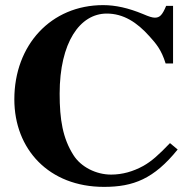

<svg xmlns="http://www.w3.org/2000/svg" viewBox="-20 -711 749 750"><path d="M644 -152C600 -106 572 -81 540 -63C500 -41 458 -29 414 -29C355 -29 296 -59 267 -105C225 -171 213 -244 213 -345C213 -545 292 -658 397 -658C462 -658 515 -624 564 -569C589 -541 610 -518 627 -463H656V-688H629C614 -652 604 -642 585 -642C575 -642 562 -646 539 -656C481 -680 431 -691 383 -691C179 -691 36 -535 36 -323C36 -128 171 19 386 19C501 19 581 -12 674 -127Z"/></svg>

Font: XITS Math
Style: Bold
Weight: 700
Designer: MicroPress Inc., with final additions and corrections provided by Coen Hoffman, Elsevier (retired)
Version: Version 1.105